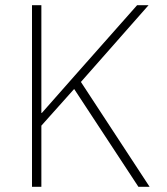

<svg xmlns="http://www.w3.org/2000/svg" viewBox="-20 -718 640 738"><path d="M265 -376 139 -235V0H103V-698H139V-284H141L268 -428L507 -698H551L291 -403L555 0H512Z"/></svg>

Font: IBM Plex Mono ExtraLight
Style: Regular
Weight: 200
Monospace: yes
Designer: Mike Abbink, Paul van der Laan, Pieter van Rosmalen
Foundry: Bold Monday
Version: Version 2.3